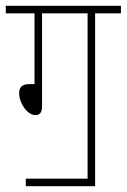

<svg xmlns="http://www.w3.org/2000/svg" viewBox="-20 -642 437 662"><path d="M69 -26V0H308V-596H397V-622H0V-596H99V-352H81C55 -352 46 -340 46 -321C46 -286 74 -245 103 -245C116 -245 125 -253 125 -276V-596H282V-26Z"/></svg>

Font: Noto Sans Devanagari UI ExtraCondensed Thin
Style: Regular
Weight: 100
Width: 2
Designer: Jelle Bosma - Monotype Design Team
Foundry: Monotype Imaging Inc.
Version: Version 2.004